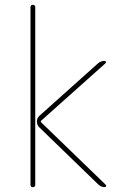

<svg xmlns="http://www.w3.org/2000/svg" viewBox="-20 -770 540 790"><path d="M385.7 -9.8 141.6 -246.1Q131.8 -255.9 131.8 -270Q131.8 -284.2 142.6 -293.9L383.8 -509.8Q395.5 -519.5 410.2 -519.5Q414.1 -519.5 415.5 -516.1Q417 -512.7 414.1 -509.8L149.4 -273.4Q146.5 -270.5 149.4 -266.6L415 -9.8Q418 -6.8 416.5 -3.4Q415 0 411.1 0Q397.5 0 385.7 -9.8ZM105.5 -9.8V-740.2Q105.5 -750 115.2 -750Q125 -750 125 -740.2V-9.8Q125 0 115.2 0Q105.5 0 105.5 -9.8Z"/></svg>

Font: Rounded Mgen+ 1mn thin
Style: Regular
Weight: 100
Designer: [Source Han Sans]
Ryoko NISHIZUKA  (kana & ideographs); Paul D. Hunt (Latin, Greek & Cyrillic); Wenlong ZHANG  (bopomofo
Version: Version 1.059.20150602